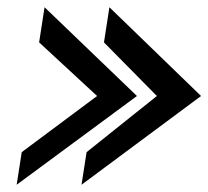

<svg xmlns="http://www.w3.org/2000/svg" viewBox="-20 -547 575 530"><path d="M26 -37 358 -282 103 -527 88 -430 248 -282 40 -127ZM205 -37 535 -282 282 -527 267 -430 413 -282 219 -127Z"/></svg>

Font: Charger Pro
Style: ExBdNarObl
Weight: 400
Designer: Jasper
Foundry: Cannot Into Space Fonts
Version: Version 1.09